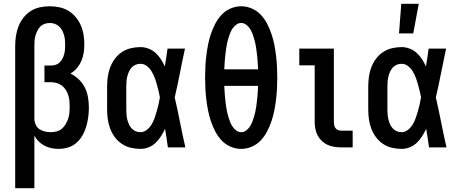

<svg xmlns="http://www.w3.org/2000/svg" viewBox="-20 -776 2415 1011"><path d="M60 215V-535Q60 -561 64 -587Q68 -613 77.5 -637.5Q87 -662 103.5 -683Q120 -704 142 -718Q164 -732 190 -737.5Q216 -743 242 -743Q268 -743 293.5 -737.5Q319 -732 340.5 -719Q362 -706 379 -685.5Q396 -665 406 -641.5Q416 -618 420 -592.5Q424 -567 424 -541Q424 -519 420.5 -497Q417 -475 408 -454.5Q399 -434 384.5 -417Q370 -400 351 -389Q375 -377 395 -358Q415 -339 427 -314.5Q439 -290 443.5 -263Q448 -236 448 -209Q448 -184 444.5 -158.5Q441 -133 434 -109Q427 -85 414 -62.5Q401 -40 382 -23.5Q363 -7 338.5 0.5Q314 8 288 8Q269 8 250 4Q231 0 214 -9Q197 -18 183.5 -31.5Q170 -45 161 -62V215ZM247 -80Q263 -80 278.5 -84Q294 -88 306 -98.5Q318 -109 326 -122.5Q334 -136 339 -151Q344 -166 345.5 -182Q347 -198 347 -214Q347 -229 345.5 -244.5Q344 -260 339.5 -274.5Q335 -289 327 -302Q319 -315 307 -324.5Q295 -334 280 -338.5Q265 -343 250 -343H214V-431H250Q262 -431 274 -435Q286 -439 294.5 -447.5Q303 -456 309 -467.5Q315 -479 318 -490.5Q321 -502 322 -514.5Q323 -527 323 -539Q323 -552 322 -565.5Q321 -579 317 -592Q313 -605 307 -616.5Q301 -628 291 -637Q281 -646 268.5 -650.5Q256 -655 242 -655Q229 -655 215.5 -650.5Q202 -646 192.5 -636.5Q183 -627 177 -614.5Q171 -602 167 -589Q163 -576 162 -562.5Q161 -549 161 -535V-146Q162 -131 169 -117Q176 -103 189 -95Q202 -87 217 -83.5Q232 -80 247 -80Z M720 8Q694 8 668.5 2Q643 -4 621.5 -18.5Q600 -33 584.5 -54Q569 -75 560 -99Q551 -123 547.5 -148.5Q544 -174 544 -200V-320Q544 -346 547.5 -371.5Q551 -397 560 -421Q569 -445 584.5 -466Q600 -487 621.5 -501.5Q643 -516 668.5 -522Q694 -528 720 -528Q741 -528 762 -520Q783 -512 799 -497.5Q815 -483 827 -464.5Q839 -446 848 -426Q852 -450 855.5 -473.5Q859 -497 862 -520H954Q940 -456 927.5 -391.5Q915 -327 900 -263Q915 -198 928 -132Q941 -66 956 0H864Q861 -25 857 -49.5Q853 -74 849 -98Q840 -78 828 -59Q816 -40 800 -24.5Q784 -9 763 -0.5Q742 8 720 8ZM720 -80Q738 -80 753.5 -92.5Q769 -105 778.5 -121Q788 -137 794 -154.5Q800 -172 805.5 -190.5Q811 -209 815 -227Q819 -245 822 -264Q819 -281 814.5 -299Q810 -317 805 -334.5Q800 -352 793.5 -369Q787 -386 777.5 -401.5Q768 -417 753 -428.5Q738 -440 720 -440Q706 -440 694 -435Q682 -430 673 -420Q664 -410 658.5 -397.5Q653 -385 650 -372.5Q647 -360 646 -346.5Q645 -333 645 -320V-200Q645 -187 646 -173.5Q647 -160 650 -147.5Q653 -135 658.5 -122.5Q664 -110 673 -100Q682 -90 694 -85Q706 -80 720 -80Z M1250 8Q1221 8 1193.5 -4Q1166 -16 1146.5 -37Q1127 -58 1113.5 -84Q1100 -110 1090.5 -138Q1081 -166 1075.5 -194.5Q1070 -223 1066.5 -251.5Q1063 -280 1061.5 -309Q1060 -338 1060 -368Q1060 -397 1061.5 -426Q1063 -455 1066.5 -483.5Q1070 -512 1075.5 -540.5Q1081 -569 1090.5 -597Q1100 -625 1113.5 -651Q1127 -677 1146.5 -698Q1166 -719 1193.5 -731Q1221 -743 1250 -743Q1279 -743 1306.5 -731Q1334 -719 1353.5 -698Q1373 -677 1386.5 -651Q1400 -625 1409.5 -597Q1419 -569 1424.5 -540.5Q1430 -512 1433.5 -483.5Q1437 -455 1438.5 -426Q1440 -397 1440 -368Q1440 -338 1438.5 -309Q1437 -280 1433.5 -251.5Q1430 -223 1424.5 -194.5Q1419 -166 1409.5 -138Q1400 -110 1386.5 -84Q1373 -58 1353.5 -37Q1334 -16 1306.5 -4Q1279 8 1250 8ZM1339 -411Q1338 -425 1337.5 -439Q1337 -453 1335.5 -467Q1334 -481 1332.5 -494.5Q1331 -508 1329 -522Q1327 -536 1324 -549.5Q1321 -563 1317 -576Q1313 -589 1308 -602Q1303 -615 1295 -626.5Q1287 -638 1275.5 -646.5Q1264 -655 1250 -655Q1236 -655 1224.5 -646.5Q1213 -638 1205 -626.5Q1197 -615 1192 -602Q1187 -589 1183 -576Q1179 -563 1176 -549.5Q1173 -536 1171 -522Q1169 -508 1167.5 -494.5Q1166 -481 1164.5 -467Q1163 -453 1162.5 -439Q1162 -425 1161 -411ZM1250 -80Q1264 -80 1275.5 -88.5Q1287 -97 1295 -108.5Q1303 -120 1308 -133Q1313 -146 1317 -159Q1321 -172 1324 -185.5Q1327 -199 1329 -213Q1331 -227 1332.5 -240.5Q1334 -254 1335.5 -268Q1337 -282 1337.5 -296Q1338 -310 1339 -324H1161Q1162 -310 1162.5 -296Q1163 -282 1164.5 -268Q1166 -254 1167.5 -240.5Q1169 -227 1171 -213Q1173 -199 1176 -185.5Q1179 -172 1183 -159Q1187 -146 1192 -133Q1197 -120 1205 -108.5Q1213 -97 1224.5 -88.5Q1236 -80 1250 -80Z M1775 0Q1757 0 1739 -3Q1721 -6 1704.5 -13.5Q1688 -21 1674.5 -34Q1661 -47 1652.5 -63Q1644 -79 1640.5 -97.5Q1637 -116 1637 -134V-432H1556V-520H1738V-134Q1738 -126 1739.5 -117.5Q1741 -109 1746 -102Q1751 -95 1759 -91.5Q1767 -88 1775 -88H1837V0Z M2095 8Q2069 8 2043.5 2Q2018 -4 1996.5 -18.5Q1975 -33 1959.5 -54Q1944 -75 1935 -99Q1926 -123 1922.5 -148.5Q1919 -174 1919 -200V-320Q1919 -346 1922.5 -371.5Q1926 -397 1935 -421Q1944 -445 1959.5 -466Q1975 -487 1996.5 -501.5Q2018 -516 2043.5 -522Q2069 -528 2095 -528Q2116 -528 2137 -520Q2158 -512 2174 -497.5Q2190 -483 2202 -464.5Q2214 -446 2223 -426Q2227 -450 2230.5 -473.5Q2234 -497 2237 -520H2329Q2315 -456 2302.5 -391.5Q2290 -327 2275 -263Q2290 -198 2303 -132Q2316 -66 2331 0H2239Q2236 -25 2232 -49.5Q2228 -74 2224 -98Q2215 -78 2203 -59Q2191 -40 2175 -24.5Q2159 -9 2138 -0.5Q2117 8 2095 8ZM2095 -80Q2113 -80 2128.5 -92.5Q2144 -105 2153.5 -121Q2163 -137 2169 -154.5Q2175 -172 2180.5 -190.5Q2186 -209 2190 -227Q2194 -245 2197 -264Q2194 -281 2189.5 -299Q2185 -317 2180 -334.5Q2175 -352 2168.5 -369Q2162 -386 2152.5 -401.5Q2143 -417 2128 -428.5Q2113 -440 2095 -440Q2081 -440 2069 -435Q2057 -430 2048 -420Q2039 -410 2033.5 -397.5Q2028 -385 2025 -372.5Q2022 -360 2021 -346.5Q2020 -333 2020 -320V-200Q2020 -187 2021 -173.5Q2022 -160 2025 -147.5Q2028 -135 2033.5 -122.5Q2039 -110 2048 -100Q2057 -90 2069 -85Q2081 -80 2095 -80ZM2081 -600 2093 -756H2185L2156 -600Z"/></svg>

Font: Iosevka Custom Semibold
Style: Regular
Weight: 600
Designer: Belleve Invis
Foundry: Belleve Invis
Version: Version 27.0.2; ttfautohint (v1.8.4)